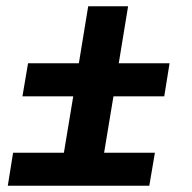

<svg xmlns="http://www.w3.org/2000/svg" viewBox="-20 -596 616 616"><path d="M5 0H459L477 -106H314L344 -287H507L524 -393H361L391 -576H263L233 -393H70L52 -287H215L185 -106H22Z"/></svg>

Font: Iosevka Sparkle XBdObl
Style: Regular
Weight: 800
Italic angle: -9°
Designer: Belleve Invis
Foundry: Belleve Invis
Version: Version 4.5.0; ttfautohint (v1.8.3)